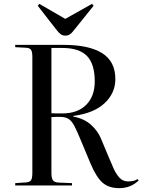

<svg xmlns="http://www.w3.org/2000/svg" viewBox="-20 -963 740 997"><path d="M599 14Q546 14 513.5 -13.5Q481 -41 450 -114L402 -229Q382 -278 368 -305.5Q354 -333 337.5 -344.5Q321 -356 292 -356Q279 -356 268 -356Q257 -356 247 -355V-65Q247 -39 254.5 -27.5Q262 -16 284 -15L354 -12V0H59V-12L117 -16Q136 -18 142 -28.5Q148 -39 148 -67V-668Q148 -693 141.5 -703.5Q135 -714 115 -715L59 -718V-730H310Q442 -730 510.5 -687Q579 -644 579 -552Q579 -480 523.5 -427.5Q468 -375 360 -361V-358Q417 -347 452.5 -315Q488 -283 504 -244L542 -153Q556 -119 569.5 -89Q583 -59 600.5 -40Q618 -21 645 -21Q660 -21 672 -23.5Q684 -26 694 -33L700 -26Q659 14 599 14ZM303 -374Q383 -374 427.5 -418.5Q472 -463 472 -540Q472 -631 431.5 -672.5Q391 -714 303 -714H247V-375Q266 -374 279.5 -374Q293 -374 303 -374ZM319 -778Q306 -778 297 -784Q288 -790 275 -806L176 -933L184 -943L319 -865L458 -943L466 -933L359 -800Q351 -790 342 -784Q333 -778 319 -778Z"/></svg>

Font: Display Regular
Style: Regular
Weight: 400
Designer: Latin by Veronika Burian and Jose Scaglione. Greek by Irene Vlachou. Cyrillic by Vera Evstafieva.
Foundry: TypeTogether
Version: Version 3.002